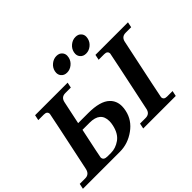

<svg xmlns="http://www.w3.org/2000/svg" viewBox="-211 -1300 1638 1638"><g transform="rotate(-45 608.0 -480.5)"><path d="M1089.8 0H697.3L707.5 -48.8H774.9Q823.7 -48.8 834.5 -97.7Q950.2 -644 950.2 -650.9Q950.2 -683.6 910.2 -683.6H842.8L853 -732.4H1245.6L1235.4 -683.6H1168.9Q1120.1 -683.6 1109.4 -634.8Q993.7 -88.4 993.7 -81.5Q993.7 -48.8 1033.7 -48.8H1100.1ZM355.5 -46.9Q412.1 -46.9 463.6 -83.5Q515.1 -120.1 532.7 -202.6Q538.1 -227.1 538.1 -248Q538.1 -358.4 408.7 -358.4H322.8Q265.6 -88.9 265.6 -82.5Q265.6 -46.9 313.5 -46.9ZM416.5 0H-30.3L-20 -48.8H46.9Q95.7 -48.8 107.4 -102.5Q222.2 -644 222.2 -650.9Q222.2 -683.6 182.1 -683.6H114.7L125 -732.4H517.6L507.3 -683.6H440.9Q392.1 -683.6 381.3 -634.8L336.9 -424.8H457.5Q603 -424.8 661.1 -368.2Q704.1 -326.7 704.1 -262.7Q704.1 -238.8 698.2 -212.4Q678.7 -119.1 595.7 -59.6Q512.7 0 416.5 0ZM805.2 -795.9Q770.5 -795.9 751.5 -819.3Q737.3 -836.4 737.3 -859.9Q737.3 -868.7 739.3 -878.4Q747.1 -914.1 776.4 -937.7Q805.7 -961.4 840.3 -961.4Q875.5 -961.4 894 -938Q907.7 -920.9 907.7 -898.4Q907.7 -888.7 905.3 -878.4Q897.9 -843.3 869.1 -819.6Q840.3 -795.9 805.2 -795.9ZM575.7 -795.9Q541 -795.9 522 -819.3Q507.8 -836.4 507.8 -859.9Q507.8 -868.7 509.8 -878.4Q517.6 -914.1 546.9 -937.7Q576.2 -961.4 610.8 -961.4Q646 -961.4 664.6 -938Q678.2 -920.9 678.2 -898.4Q678.2 -888.7 675.8 -878.4Q668.5 -843.3 639.6 -819.6Q610.8 -795.9 575.7 -795.9Z"/></g></svg>

Font: Munson
Style: Bold Italic
Weight: 700
Italic angle: -12°
Designer: Paul James MIller
Foundry: High-Logic / Made with FontCreator
Version: Version 2.10;May 5, 2019;FontCreator 11.5.0.2430 64-bit